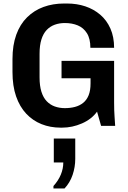

<svg xmlns="http://www.w3.org/2000/svg" viewBox="-20 -716 730 1092"><path d="M325 10Q266 10 216 -10Q166 -30 129 -69.5Q92 -109 71.5 -168Q51 -227 51 -307V-380Q51 -459 72.5 -518.5Q94 -578 134 -617.5Q174 -657 227.5 -676.5Q281 -696 344 -696H362Q417 -696 465 -680Q513 -664 550 -632.5Q587 -601 608 -553.5Q629 -506 629 -444H494Q494 -496 474.5 -527Q455 -558 422.5 -571.5Q390 -585 349 -585Q318 -585 291.5 -575.5Q265 -566 245.5 -545.5Q226 -525 215.5 -491.5Q205 -458 205 -410V-276Q205 -228 215.5 -194.5Q226 -161 245.5 -140.5Q265 -120 291.5 -110.5Q318 -101 349 -101Q380 -101 406.5 -108Q433 -115 453 -131Q473 -147 484 -174Q495 -201 495 -242V-271H330V-370H629V-134Q629 -85 631.5 -53.5Q634 -22 635 0H555L532 -81Q501 -38 446 -14Q391 10 333 10ZM284 356V342Q312 311 326 277Q340 243 340 208H286V72H408V188Q408 234 393 278.5Q378 323 347 356Z"/></svg>

Font: Chivo Medium SemiBold
Style: Regular
Weight: 600
Version: Version 2.002